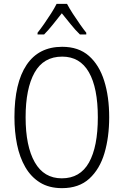

<svg xmlns="http://www.w3.org/2000/svg" viewBox="-20 -967 642 997"><path d="M547 -358Q547 -255 522.5 -172Q498 -89 444 -39.5Q390 10 302 10Q235 10 188 -19Q141 -48 111.5 -99Q82 -150 68.5 -216.5Q55 -283 55 -359Q55 -536 118 -630Q181 -724 303 -724Q388 -724 441.5 -677Q495 -630 521 -547.5Q547 -465 547 -358ZM113 -358Q113 -208 160.5 -124.5Q208 -41 301 -41Q396 -41 442 -123Q488 -205 488 -358Q488 -511 441.5 -592Q395 -673 303 -673Q206 -673 159.5 -590Q113 -507 113 -358ZM328 -947Q340 -924 358.5 -895.5Q377 -867 396 -840Q415 -813 428 -797V-788H395Q372 -810 348 -840Q324 -870 301 -898Q279 -870 254.5 -839.5Q230 -809 209 -788H175V-797Q191 -817 209.5 -843.5Q228 -870 245.5 -897.5Q263 -925 274 -947Z"/></svg>

Font: Noto Sans Gurmukhi Condensed Light
Style: Regular
Weight: 300
Width: 3
Designer: Jelle Bosma - Monotype Design Team
Foundry: Monotype Imaging Inc.
Version: Version 2.004; ttfautohint (v1.8.4.7-5d5b)